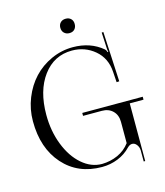

<svg xmlns="http://www.w3.org/2000/svg" viewBox="-134 -1003 984 1144"><g transform="rotate(-15 358.0 -431.0)"><path d="M379.9 -901.9Q399.4 -901.9 411.6 -890.1Q423.8 -878.4 423.8 -857.9Q423.8 -837.9 412.1 -825.4Q400.4 -813 379.9 -813Q360.4 -813 347.7 -825.2Q335 -837.4 335 -857.9Q335 -877.4 347.2 -889.6Q359.4 -901.9 379.9 -901.9ZM618.2 40H608.9V-29.8Q607.9 -49.3 596.4 -64.2Q585 -79.1 568.8 -79.1Q554.2 -79.1 540 -64.9Q506.8 -29.8 460.2 -11Q413.6 7.8 361.8 7.8Q213.9 7.8 123.5 -93.8Q33.2 -195.3 33.2 -361.8Q33.2 -436 60.3 -503.7Q87.4 -571.3 133.3 -620.4Q179.2 -669.4 242.7 -698.2Q306.2 -727.1 376 -727.1Q484.4 -727.1 559.1 -664.1Q565.9 -658.2 569.8 -645L574.2 -646Q570.8 -659.7 570.8 -668.9L565.9 -766.6L576.2 -767.1L591.8 -459L575.2 -458L570.8 -523.9Q565.4 -608.4 505.9 -658.7Q446.3 -709 366.2 -709Q255.4 -709 187.7 -617.9Q120.1 -526.9 120.1 -377.9Q120.1 -277.8 153.1 -193.1Q186 -108.4 242.7 -59.1Q299.3 -9.8 366.2 -9.8Q418 -10.7 463.6 -31.2Q509.3 -51.8 539.1 -91.8V-223.1Q539.1 -265.1 513.4 -290.5Q487.8 -315.9 445.8 -315.9H330.1V-334H703.1V-315.9H618.2V-233.9Z"/></g></svg>

Font: FoglihtenNo07calt
Style: Regular
Weight: 500
Designer: gluk (gluksza@wp.pl)
Foundry: gluk (gluksza@wp.pl)
Version: Version 0.844